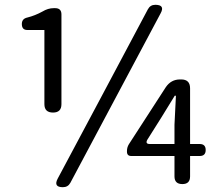

<svg xmlns="http://www.w3.org/2000/svg" viewBox="-20 -767 912 800"><path d="M242 13Q202 13 220 -22L404 -367L596 -728Q606 -747 627 -747Q669 -747 649 -711L273 -5Q263 13 242 13ZM740 0Q707 0 707 -32V-117H608H527Q509 -117 509 -135V-138Q509 -153 517 -166L671 -404Q693 -436 730 -436H735Q772 -436 772 -399V-167H812Q837 -167 837 -142Q837 -117 812 -117H772V-32Q772 0 740 0ZM604 -167H645H707V-247L713 -368H708L652 -277L594 -185Q584 -167 604 -167ZM201 -298Q165 -298 165 -333V-642H94Q71 -642 71 -667Q71 -689 94 -694Q126 -702 157 -719Q180 -733 204 -733H210Q236 -733 236 -707V-515V-333Q236 -298 201 -298Z"/></svg>

Font: GenSenRounded JP R
Style: Regular
Weight: 400
Version: Version 1.501;PS 1;hotconv 16.6.51;makeotf.lib2.5.65220